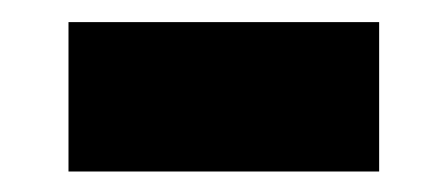

<svg xmlns="http://www.w3.org/2000/svg" viewBox="-20 -374 415 178"><path d="M43.5 -215V-353.5H331.5V-215Z"/></svg>

Font: Encode Sans Condensed ExtraBold
Style: Regular
Weight: 800
Width: 3
Designer: Multiple Designers
Foundry: Impallari Type
Version: Version 2.000